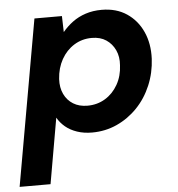

<svg xmlns="http://www.w3.org/2000/svg" viewBox="-69 -565 774 835"><g transform="rotate(-5 317.5 -148.0)"><path d="M-17 220 111 -504H231L233 -434Q253 -458 278 -476.5Q303 -495 335 -505.5Q367 -516 405 -516Q469 -516 514.5 -485.5Q560 -455 583.5 -403Q607 -351 604 -285Q601 -224 578 -169.5Q555 -115 516 -74.5Q477 -34 426.5 -11Q376 12 318 12Q282 12 252.5 2Q223 -8 202 -25.5Q181 -43 168 -66L118 220ZM308 -106Q351 -106 385.5 -127Q420 -148 441 -185Q462 -222 464 -269Q467 -306 453.5 -335Q440 -364 414.5 -381Q389 -398 352 -398Q309 -398 274.5 -376.5Q240 -355 219 -317.5Q198 -280 195 -232Q193 -195 206.5 -166.5Q220 -138 246 -122Q272 -106 308 -106Z"/></g></svg>

Font: DM Sans
Style: Bold Italic
Weight: 700
Italic angle: -10°
Designer: Colophon Foundry, Jonny Pinhorn
Foundry: Colophon Foundry
Version: Version 4.004;gftools[0.9.30]